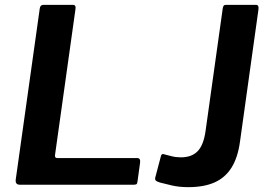

<svg xmlns="http://www.w3.org/2000/svg" viewBox="-20 -762 1096 792"><path d="M144 -727Q146 -742 159 -742H281Q295 -742 291 -722L207 -123Q205 -110 216 -110H546Q560 -110 558 -92L547 -12Q546 -4 542.5 -2Q539 0 531 0H62Q42 0 45 -22L144 -727ZM970 -178Q961 -112 935 -70.5Q909 -29 865 -9.5Q821 10 757 10Q719 10 689 3Q659 -4 640 -9Q627 -13 623 -17Q619 -21 620 -28L643 -115Q644 -122 647.5 -125Q651 -128 659 -125Q672 -122 688.5 -117.5Q705 -113 726 -113Q771 -113 795.5 -138.5Q820 -164 828 -222L899 -729Q901 -737 903.5 -739.5Q906 -742 913 -742H1036Q1049 -742 1046 -722L970 -178Z"/></svg>

Font: Libre Franklin Thin SemiBold
Style: Italic
Weight: 600
Italic angle: -8°
Version: Version 3.000